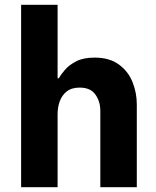

<svg xmlns="http://www.w3.org/2000/svg" viewBox="-20 -780 648 800"><path d="M68 0V-760H220V-454H225Q234 -470 251.5 -490Q269 -510 298.5 -525Q328 -540 374 -540Q436 -540 475 -511.5Q514 -483 532 -438.5Q550 -394 550 -345V0H398V-319Q398 -357 377.5 -386Q357 -415 312 -415Q278 -415 258 -399Q238 -383 229 -358Q220 -333 220 -305V0Z"/></svg>

Font: Be Vietnam Pro
Style: Bold
Weight: 700
Designer: Lam Bao, Tony Le, Vietanh Nguyen
Foundry: Yellow Type Foundry
Version: Version 1.002; ttfautohint (v1.8.3)